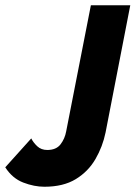

<svg xmlns="http://www.w3.org/2000/svg" viewBox="-144 -461 516 731"><path d="M25 250Q-14 250 -55.5 234Q-97 218 -124 176L-25 66Q-17 82 -2 96Q13 110 36 110Q70 110 86.5 88.5Q103 67 108 39L202 -441H352L258 43Q247 97 219.5 144.5Q192 192 144.5 221Q97 250 25 250Z"/></svg>

Font: Teachers
Style: Italic
Weight: 400
Italic angle: -11°
Designer: Alfredo Marco Pradil, Chank Diesel
Version: Version 1.001